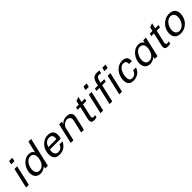

<svg xmlns="http://www.w3.org/2000/svg" viewBox="519 -2608 4498 4498"><g transform="rotate(-45 2767.5 -359.0)"><path d="M230 -630 252 -722H358L336 -630ZM93 0 208 -500H298L183 0Z M392 -176Q392 -235 413.5 -294.5Q435 -354 474 -402.5Q513 -451 567.5 -481.5Q622 -512 688 -512Q744 -512 776 -490Q808 -468 825 -435L892 -722H982L815 0H725L738 -57Q726 -47 707 -34.5Q688 -22 665.5 -12Q643 -2 619.5 5Q596 12 573 12Q528 12 494 -2Q460 -16 437.5 -40.5Q415 -65 403.5 -99.5Q392 -134 392 -176ZM486 -188Q486 -161 492.5 -137Q499 -113 513 -95.5Q527 -78 549 -67.5Q571 -57 601 -57Q649 -57 684.5 -81.5Q720 -106 743.5 -144Q767 -182 779 -227.5Q791 -273 791 -315Q791 -383 760.5 -415.5Q730 -448 672 -448Q629 -448 594.5 -422Q560 -396 536 -357Q512 -318 499 -272.5Q486 -227 486 -188Z M1016 -172Q1016 -233 1036 -293.5Q1056 -354 1095 -402.5Q1134 -451 1191 -481.5Q1248 -512 1321 -512Q1406 -512 1451 -469Q1496 -426 1496 -348Q1496 -319 1490.5 -290.5Q1485 -262 1477 -236H1118Q1114 -219 1112 -204Q1110 -189 1110 -174Q1110 -120 1137 -86.5Q1164 -53 1219 -53Q1273 -53 1310.5 -84Q1348 -115 1363 -162H1460Q1426 -83 1359 -35.5Q1292 12 1197 12Q1101 12 1058.5 -37.5Q1016 -87 1016 -172ZM1397 -301Q1402 -324 1402 -346Q1402 -365 1397.5 -383Q1393 -401 1381.5 -415.5Q1370 -430 1350.5 -438.5Q1331 -447 1302 -447Q1244 -447 1198.5 -411Q1153 -375 1134 -301Z M1687 -500H1777L1763 -436Q1778 -452 1794 -465.5Q1810 -479 1830 -489.5Q1850 -500 1876 -506Q1902 -512 1937 -512Q2091 -512 2091 -387Q2091 -375 2089.5 -360.5Q2088 -346 2084 -329L2008 0H1918L1994 -331Q1997 -345 1997 -358Q1997 -399 1970 -425.5Q1943 -452 1897 -452Q1870 -452 1844.5 -442.5Q1819 -433 1797 -415.5Q1775 -398 1759 -374.5Q1743 -351 1737 -323L1662 0H1572Z M2344 -129Q2339 -106 2339 -92Q2339 -73 2348 -62Q2357 -51 2382 -51Q2393 -51 2408 -53Q2423 -55 2438 -60L2424 2Q2402 9 2380 11.5Q2358 14 2341 14Q2287 14 2266 -5.5Q2245 -25 2245 -64Q2245 -92 2254 -129L2324 -435H2234L2249 -500H2339L2362 -599L2461 -636L2429 -500H2539L2524 -435H2414Z M2694 -630 2716 -722H2822L2800 -630ZM2557 0 2672 -500H2762L2647 0Z M2873 -500H2973L2991 -575Q3011 -660 3053 -696Q3095 -732 3173 -732Q3216 -732 3246 -722L3229 -648Q3216 -655 3202.5 -657.5Q3189 -660 3175 -660Q3133 -660 3112 -639Q3091 -618 3080 -573L3063 -500H3183L3168 -435H3048L2948 0H2858L2958 -435H2858ZM3318 -630 3340 -722H3446L3424 -630ZM3181 0 3296 -500H3386L3271 0Z M3479 -164Q3479 -225 3499.5 -287Q3520 -349 3559 -399Q3598 -449 3655 -480.5Q3712 -512 3785 -512Q3857 -512 3898.5 -478Q3940 -444 3940 -377Q3940 -361 3937 -341H3844Q3845 -347 3845.5 -353Q3846 -359 3846 -366Q3846 -401 3826 -424Q3806 -447 3761 -447Q3712 -447 3676 -418.5Q3640 -390 3617.5 -347.5Q3595 -305 3584 -256Q3573 -207 3573 -167Q3573 -106 3596.5 -79Q3620 -52 3665 -52Q3718 -52 3756 -83.5Q3794 -115 3808 -169H3902Q3890 -128 3866.5 -94.5Q3843 -61 3810 -37.5Q3777 -14 3736 -1Q3695 12 3649 12Q3566 12 3522.5 -31.5Q3479 -75 3479 -164Z M4024 -177Q4024 -235 4045.5 -294.5Q4067 -354 4106 -402.5Q4145 -451 4199.5 -481.5Q4254 -512 4320 -512Q4376 -512 4408 -490Q4440 -468 4457 -435L4472 -500H4562L4447 0H4357L4370 -58Q4358 -47 4339 -35Q4320 -23 4297.5 -12.5Q4275 -2 4251.5 5Q4228 12 4205 12Q4160 12 4126 -2Q4092 -16 4069.5 -41Q4047 -66 4035.5 -100.5Q4024 -135 4024 -177ZM4118 -189Q4118 -162 4124.5 -138Q4131 -114 4145 -96Q4159 -78 4181 -67.5Q4203 -57 4233 -57Q4281 -57 4316.5 -82Q4352 -107 4375.5 -145Q4399 -183 4411 -228.5Q4423 -274 4423 -315Q4423 -383 4392.5 -415.5Q4362 -448 4304 -448Q4261 -448 4226.5 -422Q4192 -396 4168 -357Q4144 -318 4131 -272.5Q4118 -227 4118 -189Z M4785 -129Q4780 -106 4780 -92Q4780 -73 4789 -62Q4798 -51 4823 -51Q4834 -51 4849 -53Q4864 -55 4879 -60L4865 2Q4843 9 4821 11.5Q4799 14 4782 14Q4728 14 4707 -5.5Q4686 -25 4686 -64Q4686 -92 4695 -129L4765 -435H4675L4690 -500H4780L4803 -599L4902 -636L4870 -500H4980L4965 -435H4855Z M5014 -181Q5014 -245 5038 -304.5Q5062 -364 5105.5 -410Q5149 -456 5208.5 -484Q5268 -512 5339 -512Q5433 -512 5484 -463Q5535 -414 5535 -328Q5535 -261 5511.5 -199Q5488 -137 5445 -90.5Q5402 -44 5342.5 -16Q5283 12 5212 12Q5118 12 5066 -37.5Q5014 -87 5014 -181ZM5112 -187Q5112 -159 5119 -134.5Q5126 -110 5140.5 -92Q5155 -74 5177 -63.5Q5199 -53 5230 -53Q5277 -53 5315.5 -77Q5354 -101 5381 -138.5Q5408 -176 5422.5 -221.5Q5437 -267 5437 -310Q5437 -339 5430 -363.5Q5423 -388 5409 -407Q5395 -426 5372.5 -436.5Q5350 -447 5320 -447Q5273 -447 5234.5 -422.5Q5196 -398 5169 -360Q5142 -322 5127 -276Q5112 -230 5112 -187Z"/></g></svg>

Font: Perun
Style: Italic
Weight: 400
Italic angle: -12°
Foundry: Copyright (c) Stefan Peev, Context Ltd, 2016
Version: Version 1.027